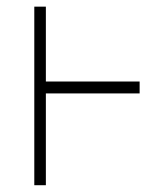

<svg xmlns="http://www.w3.org/2000/svg" viewBox="-20 -544 473 566"><path d="M391.6 -303.7V-268.6H115.2V2H81.1V-524.4H115.2V-303.7Z"/></svg>

Font: Gen Shin Gothic ExtraLight
Style: Regular
Weight: 100
Designer: [Source Han Sans]
Ryoko NISHIZUKA  (kana & ideographs); Paul D. Hunt (Latin, Greek & Cyrillic); Wenlong ZHANG  (bopomofo
Version: Version 1.002.20150607